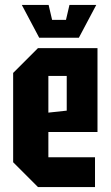

<svg xmlns="http://www.w3.org/2000/svg" viewBox="-20 -754 446 774"><path d="M33 -100V-460L133 -560H373V-222H175V-120H363V0H133ZM175 -300 249 -308V-448H175ZM260 -734H368L298 -602H138L68 -734H176L190 -674H246Z"/></svg>

Font: Tektur Condensed SemiBold
Style: Regular
Weight: 600
Width: 3
Designer: Adam Jagosz
Foundry: Adam Jagosz
Version: Version 1.005;gftools[0.9.30]